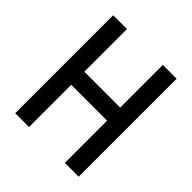

<svg xmlns="http://www.w3.org/2000/svg" viewBox="-187 -827 961 961"><g transform="rotate(45 293.0 -346.5)"><path d="M419.9 0V-693.4H517.6V0ZM68.4 0V-693.4H166V0ZM88.9 -298.8V-391.6H499.5V-298.8Z"/></g></svg>

Font: Cascadia Code PL
Style: Regular
Weight: 400
Monospace: yes
Designer: Aaron Bell
Foundry: Saja Typeworks
Version: Version 2102.003